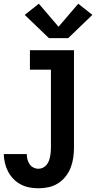

<svg xmlns="http://www.w3.org/2000/svg" viewBox="-23 -800 543 1033"><path d="M184 213Q160 213 135.5 208.5Q111 204 89 192.5Q67 181 49.5 163Q32 145 20.5 123Q9 101 3.5 77Q-2 53 -3 29H121Q121 43 124.5 57Q128 71 136 83Q144 95 157 101.5Q170 108 184 108Q196 108 207.5 102.5Q219 97 227 87.5Q235 78 239.5 66.5Q244 55 246.5 43Q249 31 250 19Q251 7 251 -5V-425H138V-530H375V-5Q375 22 371 49.5Q367 77 357 102.5Q347 128 329.5 150Q312 172 289 186.5Q266 201 239 207Q212 213 184 213ZM240 -595 110 -720 186 -780 292 -656 398 -780 474 -720 344 -595Z"/></svg>

Font: Iosevka Slab Extrabold
Style: Regular
Weight: 800
Monospace: yes
Designer: Belleve Invis
Foundry: Belleve Invis
Version: Version 11.1.1; ttfautohint (v1.8.3)